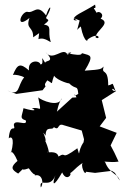

<svg xmlns="http://www.w3.org/2000/svg" viewBox="-20 -775 547 834"><path d="M453 -128 487 -198 413 -226 441 -263 422 -340 485 -380C461 -375 463 -405 483 -377C463 -426 477 -409 450 -404C450 -486 419 -446 430 -486C419 -476 425 -473 348 -468C391 -538 372 -533 340 -543C326 -548 355 -526 271 -544C311 -553 273 -538 273 -538C255 -575 209 -504 178 -549C231 -495 158 -520 181 -494C146 -555 178 -496 156 -495C151 -515 99 -515 106 -469C66 -504 55 -495 36 -449C44 -453 74 -446 85 -439C53 -400 69 -355 12 -382L51 -367L165 -383L178 -400C164 -418 212 -432 163 -436C224 -413 195 -397 215 -446C229 -424 292 -407 278 -415C312 -381 316 -410 320 -367C293 -349 304 -379 312 -352L294 -351L226 -289C229 -288 230 -320 249 -349C237 -306 160 -339 146 -352C161 -273 158 -315 118 -304C136 -299 139 -288 82 -305C76 -270 63 -261 92 -252C101 -223 42 -261 40 -232C50 -197 24 -246 18 -174C25 -182 47 -184 28 -111C24 -109 31 -134 56 -76C24 -49 30 -38 59 -21C97 -57 59 -27 105 -44C139 6 137 -32 131 -13C167 -22 170 27 157 39C149 -8 197 50 221 -14C205 28 211 42 250 -26C274 28 311 -45 263 -18C293 -16 296 -40 343 -70C324 -63 352 -5 353 -29L393 -24L466 -33L479 -24L500 9C492 -21 456 -20 437 -70C425 -78 454 -67 495 -73C478 -110 477 -113 457 -150ZM169 -159C197 -154 149 -226 178 -186C179 -233 207 -205 214 -223C240 -204 227 -243 257 -231L335 -208L345 -170L343 -157C315 -117 330 -86 316 -131C237 -73 274 -120 234 -95C228 -125 177 -108 187 -116C201 -85 186 -161 164 -181ZM147 -605C179 -617 207 -579 199 -598C186 -641 209 -663 171 -668C211 -697 173 -686 182 -702C211 -751 196 -758 180 -708C140 -762 128 -714 97 -724C68 -719 47 -647 108 -697C90 -645 126 -663 124 -611C126 -617 110 -602 150 -631ZM361 -604C415 -642 417 -597 395 -613C398 -644 465 -675 417 -694C437 -713 408 -731 400 -719C372 -761 402 -722 393 -755C339 -720 295 -708 301 -688C340 -677 266 -711 326 -686C312 -628 310 -645 331 -660C345 -585 372 -584 356 -627Z"/></svg>

Font: Asimov Aggro
Style: Condensed
Weight: 500
Designer: Google
Version: Version 2.000980; 2014